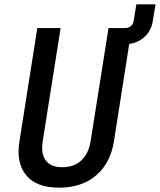

<svg xmlns="http://www.w3.org/2000/svg" viewBox="-20 -860 741 890"><path d="M254 10Q149 10 101.5 -47.5Q54 -105 70 -204L153 -730H261L178 -205Q169 -149 191.5 -117Q214 -85 269 -85Q324 -85 357.5 -117Q391 -149 400 -205L483 -730H560Q576 -730 587 -739.5Q598 -749 600 -765L612 -840H701L688 -761Q681 -719 652 -691Q623 -663 579 -656L508 -204Q492 -104 425.5 -47Q359 10 254 10Z"/></svg>

Font: JetBrains Mono NL SemiBold
Style: Italic
Weight: 600
Italic angle: -9°
Monospace: yes
Designer: Philipp Nurullin, Konstantin Bulenkov
Foundry: JetBrains
Version: Version 2.305; ttfautohint (v1.8.4.7-5d5b)